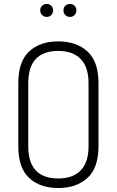

<svg xmlns="http://www.w3.org/2000/svg" viewBox="-20 -939 587 965"><path d="M72 -204V-521Q72 -630 126.5 -680.5Q181 -731 273 -731Q364 -731 419.5 -680.5Q475 -630 475 -521V-204Q475 -95 419.5 -44.5Q364 6 273 6Q181 6 126.5 -44.5Q72 -95 72 -204ZM122 -204Q122 -42 273 -42Q346 -42 385.5 -82.5Q425 -123 425 -204V-521Q425 -602 385.5 -642.5Q346 -683 273 -683Q122 -683 122 -521ZM191.5 -863.5Q182 -873 182 -887Q182 -901 191.5 -910Q201 -919 215 -919Q229 -919 238 -910Q247 -901 247 -887Q247 -873 238 -863.5Q229 -854 215 -854Q201 -854 191.5 -863.5ZM332 -919Q346 -919 355 -910Q364 -901 364 -887Q364 -873 355 -863.5Q346 -854 332 -854Q317 -854 308 -863.5Q299 -873 299 -887Q299 -901 308 -910Q317 -919 332 -919Z"/></svg>

Font: Terminal Dosis
Style: Light
Weight: 300
Designer: EdgarTolentino, PabloImpallari, IginoMarini
Foundry: EdgarTolentino, PabloImpallari, IginoMarini
Version: Version 1.006